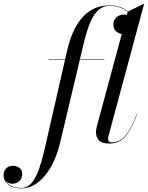

<svg xmlns="http://www.w3.org/2000/svg" viewBox="-205 -790 824 1070"><path d="M66.5 -460H158L170 -511.5Q180.5 -558 198.8 -602.2Q217 -646.5 245 -682.2Q273 -718 313 -739Q353 -760 407.5 -760Q441 -760 466.2 -750.2Q491.5 -740.5 508 -725.5L598.5 -770L400 -33.5Q397.5 -24 397.5 -15.5Q397.5 3.5 417 3.5Q461 3.5 493 -32.5Q525 -68.5 557 -153.5L559 -153Q527 -67 493 -28.5Q459 10 403.5 10Q364.5 10 347.2 -7Q330 -24 330 -53Q330 -68.5 334.5 -85L473.5 -600Q456.5 -603 441.8 -615.5Q427 -628 427 -653.5Q427 -680 445 -694.5Q463 -709 485 -709Q493.5 -709 502 -707L506.5 -723.5Q490 -738 465.2 -747.8Q440.5 -757.5 407.5 -757.5Q365 -757.5 337.2 -728Q309.5 -698.5 291.5 -649.2Q273.5 -600 259.5 -540L240.5 -460H376.5V-457.5H240L128.5 11.5Q117.5 57.5 98 101.8Q78.5 146 51 181.8Q23.5 217.5 -11 238.8Q-45.5 260 -87 260Q-132.5 260 -158.8 238.8Q-185 217.5 -185 186Q-185 162.5 -170.5 148.2Q-156 134 -133 134Q-114 134 -97.5 145Q-81 156 -81 178.5Q-81 204.5 -97.5 219.2Q-114 234 -136 234Q-146.5 234 -157 229.8Q-167.5 225.5 -175 216Q-165 234.5 -142.5 246Q-120 257.5 -87 257.5Q-51.5 257.5 -27.5 228Q-3.5 198.5 13.5 149.2Q30.5 100 44 40L157.5 -457.5H66.5Z"/></svg>

Font: Bodoni* 72pt
Style: Italic
Weight: 400
Italic angle: -13°
Version: Version 2.3